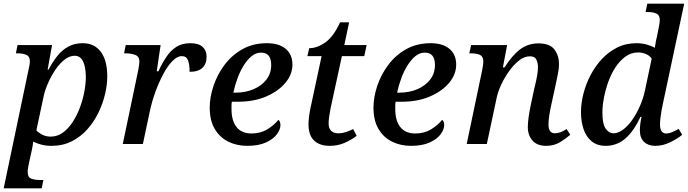

<svg xmlns="http://www.w3.org/2000/svg" viewBox="-33 -780 3728 1040"><path d="M120 -395Q129 -434 129 -446Q129 -474 110.5 -482.5Q92 -491 64 -491H53L62 -536H249L225 -403H230Q251 -443 276.5 -475.5Q302 -508 336 -527Q370 -546 415 -546Q478 -546 513 -499.5Q548 -453 548 -365Q548 -321 536 -270Q524 -219 500 -169.5Q476 -120 440 -79.5Q404 -39 355.5 -14.5Q307 10 246 10Q217 10 191.5 3.5Q166 -3 147 -13Q146 -5 144 9Q142 23 139 35L125 98Q123 105 120 123Q117 141 117 151Q117 180 136 187.5Q155 195 184 195H202L193 240H-13ZM241 -40Q278 -40 308 -62Q338 -84 361 -119.5Q384 -155 400 -198Q416 -241 424 -284.5Q432 -328 432 -364Q432 -392 426.5 -418.5Q421 -445 408 -461.5Q395 -478 371 -478Q343 -478 316 -456.5Q289 -435 266.5 -401.5Q244 -368 227.5 -330.5Q211 -293 204 -261L164 -74Q173 -63 194 -51.5Q215 -40 241 -40Z M716 -401Q719 -415 720.5 -428Q722 -441 722 -447Q722 -474 699.5 -482.5Q677 -491 650 -491H639L648 -536H837L816 -394H825Q845 -437 868 -471.5Q891 -506 922 -526Q953 -546 998 -546Q1043 -546 1064.5 -526Q1086 -506 1086 -473Q1086 -434 1063.5 -412.5Q1041 -391 994 -391Q994 -430 985.5 -453Q977 -476 952 -476Q927 -476 901 -449.5Q875 -423 851.5 -379Q828 -335 809 -283Q790 -231 779 -179L741 0H632Z M1306 10Q1250 10 1204 -12.5Q1158 -35 1130.5 -81Q1103 -127 1103 -197Q1103 -253 1123 -313.5Q1143 -374 1182 -427Q1221 -480 1279 -513Q1337 -546 1413 -546Q1478 -546 1514.5 -515.5Q1551 -485 1551 -430Q1551 -377 1513 -331.5Q1475 -286 1409 -257.5Q1343 -229 1258 -229H1223Q1221 -219 1221 -208.5Q1221 -198 1221 -189Q1221 -126 1248.5 -91.5Q1276 -57 1330 -57Q1379 -57 1416.5 -80.5Q1454 -104 1475 -131Q1486 -123 1486 -102Q1486 -79 1467 -53Q1448 -27 1408 -8.5Q1368 10 1306 10ZM1241 -278Q1297 -278 1341 -297Q1385 -316 1410.5 -349.5Q1436 -383 1436 -428Q1436 -495 1381 -495Q1353 -495 1329.5 -475.5Q1306 -456 1286.5 -424.5Q1267 -393 1253 -354.5Q1239 -316 1231 -278Z M1753 10Q1698 10 1668 -19Q1638 -48 1638 -107Q1638 -125 1641 -148.5Q1644 -172 1648 -191L1709 -476H1632L1642 -519Q1685 -519 1729.5 -550.5Q1774 -582 1809 -659H1858L1832 -536H1953L1940 -476H1819L1758 -195Q1753 -170 1750 -148.5Q1747 -127 1747 -112Q1747 -84 1761 -71Q1775 -58 1799 -58Q1820 -58 1841.5 -65Q1863 -72 1880 -81L1899 -44Q1868 -21 1832 -5.5Q1796 10 1753 10Z M2193 10Q2137 10 2091 -12.5Q2045 -35 2017.5 -81Q1990 -127 1990 -197Q1990 -253 2010 -313.5Q2030 -374 2069 -427Q2108 -480 2166 -513Q2224 -546 2300 -546Q2365 -546 2401.5 -515.5Q2438 -485 2438 -430Q2438 -377 2400 -331.5Q2362 -286 2296 -257.5Q2230 -229 2145 -229H2110Q2108 -219 2108 -208.5Q2108 -198 2108 -189Q2108 -126 2135.5 -91.5Q2163 -57 2217 -57Q2266 -57 2303.5 -80.5Q2341 -104 2362 -131Q2373 -123 2373 -102Q2373 -79 2354 -53Q2335 -27 2295 -8.5Q2255 10 2193 10ZM2128 -278Q2184 -278 2228 -297Q2272 -316 2297.5 -349.5Q2323 -383 2323 -428Q2323 -495 2268 -495Q2240 -495 2216.5 -475.5Q2193 -456 2173.5 -424.5Q2154 -393 2140 -354.5Q2126 -316 2118 -278Z M2925 10Q2877 10 2851.5 -18.5Q2826 -47 2826 -92Q2826 -136 2844 -221L2861 -300Q2864 -313 2869 -334Q2874 -355 2877.5 -377Q2881 -399 2881 -417Q2881 -436 2873 -455.5Q2865 -475 2837 -475Q2807 -475 2778 -452Q2749 -429 2723.5 -393Q2698 -357 2680.5 -318.5Q2663 -280 2657 -249L2604 0H2495L2579 -401Q2582 -415 2583.5 -428Q2585 -441 2585 -447Q2585 -474 2567 -482.5Q2549 -491 2520 -491H2509L2519 -536H2714L2691 -415H2700Q2741 -480 2784 -512.5Q2827 -545 2884 -545Q2946 -545 2970.5 -511.5Q2995 -478 2995 -433Q2995 -408 2988.5 -378Q2982 -348 2977 -322L2952 -207Q2946 -180 2942 -153.5Q2938 -127 2938 -105Q2938 -58 2973 -58Q3001 -58 3036 -81L3056 -50Q3032 -29 3000 -9.5Q2968 10 2925 10Z M3248 10Q3202 10 3172 -14.5Q3142 -39 3128 -80.5Q3114 -122 3114 -173Q3114 -220 3127 -271.5Q3140 -323 3165 -371.5Q3190 -420 3226.5 -459.5Q3263 -499 3310 -522.5Q3357 -546 3415 -546Q3443 -546 3469 -539Q3495 -532 3514 -521Q3516 -534 3519 -552Q3522 -570 3525 -579L3534 -625Q3537 -639 3539 -651.5Q3541 -664 3541 -671Q3541 -698 3522.5 -706.5Q3504 -715 3474 -715H3464L3473 -760H3673L3557 -215Q3554 -203 3550.5 -182.5Q3547 -162 3544.5 -141Q3542 -120 3542 -107Q3542 -57 3575 -57Q3591 -57 3608.5 -64.5Q3626 -72 3643 -82L3662 -50Q3639 -30 3598.5 -10Q3558 10 3516 10Q3478 10 3455.5 -11.5Q3433 -33 3433 -74Q3433 -87 3435 -106Q3437 -125 3442 -147H3436Q3400 -69 3354 -29.5Q3308 10 3248 10ZM3291 -58Q3315 -58 3341.5 -77.5Q3368 -97 3391.5 -130.5Q3415 -164 3433 -205Q3451 -246 3460 -288L3497 -462Q3486 -479 3465.5 -487.5Q3445 -496 3424 -496Q3386 -496 3355 -473.5Q3324 -451 3300.5 -415Q3277 -379 3261.5 -335.5Q3246 -292 3238 -248.5Q3230 -205 3230 -170Q3230 -109 3247.5 -83.5Q3265 -58 3291 -58Z"/></svg>

Font: Noto Serif Medium
Style: Italic
Weight: 500
Italic angle: -12°
Designer: Monotype Design Team
Foundry: Monotype Imaging Inc.
Version: Version 2.014; ttfautohint (v1.8.4.7-5d5b)